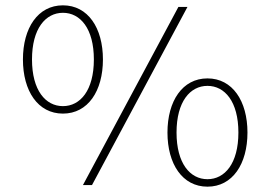

<svg xmlns="http://www.w3.org/2000/svg" viewBox="-20 -694 1014 720"><path d="M216 -268C310 -268 366 -353 366 -471C366 -589 310 -674 216 -674C122 -674 66 -589 66 -471C66 -353 122 -268 216 -268ZM216 -296C151 -296 100 -355 100 -471C100 -587 151 -646 216 -646C281 -646 332 -587 332 -471C332 -355 281 -296 216 -296ZM325 0 683 -668H649L291 0ZM758 6C852 6 908 -79 908 -197C908 -315 852 -400 758 -400C664 -400 608 -315 608 -197C608 -79 664 6 758 6ZM758 -22C693 -22 642 -81 642 -197C642 -313 693 -372 758 -372C823 -372 874 -313 874 -197C874 -81 823 -22 758 -22Z"/></svg>

Font: Gantari Thin
Style: Regular
Weight: 250
Designer: Anugrah Pasau
Foundry: Lafontype
Version: Version 1.000